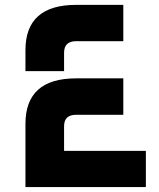

<svg xmlns="http://www.w3.org/2000/svg" viewBox="-20 -757 644 777"><path d="M479 -737.3V-590.3H288.1Q239.3 -590.3 239.3 -543.5V-469.2H83V-554.2Q83 -737.3 288.1 -737.3ZM83 0V-255.9Q83 -439.9 288.1 -439.9H479V-292.5H288.1Q239.3 -292.5 239.3 -246.1V-146.5H570.3V0Z"/></svg>

Font: New Shape
Style: Bold
Weight: 700
Designer: Wojciech Kalinowski "wmk69" (wmk69@o2.pl)
Foundry: Wojciech Kalinowski "wmk69" (wmk69@o2.pl)
Version: Version 2.1.1; 2021-05-14